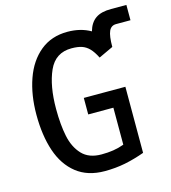

<svg xmlns="http://www.w3.org/2000/svg" viewBox="-117 -883 881 988"><g transform="rotate(-15 324.0 -389.0)"><path d="M54 -361Q54 -466.5 83.8 -550.8Q113.5 -635 173 -683.8Q232.5 -732.5 318 -732.5Q388.5 -732.5 441 -702Q453.5 -746.5 483.5 -767.2Q513.5 -788 566.5 -787.5H647.5V-706H571Q544 -706 532.8 -681Q521.5 -656 521.5 -597.5L444.5 -561.5Q428 -594.5 410.5 -612.5Q393 -630.5 371 -637.8Q349 -645 316.5 -645Q230.5 -645 195 -565.8Q159.5 -486.5 159.5 -364Q159.5 -279.5 172.5 -217.2Q185.5 -155 222 -116.2Q258.5 -77.5 325.5 -77.5Q359.5 -77.5 388.5 -82Q417.5 -86.5 446 -97V-294H312V-382H533.5V-30Q479.5 -10.5 428.2 -0.2Q377 10 319.5 10Q229 10 169.5 -37Q110 -84 82 -167.2Q54 -250.5 54 -361Z"/></g></svg>

Font: JuliaMono Medium
Style: Regular
Weight: 500
Monospace: yes
Designer: cormullion
Foundry: corm
Version: Version 0.054; ttfautohint (v1.8.4)